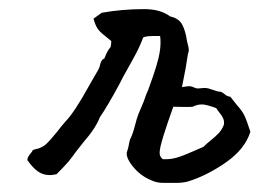

<svg xmlns="http://www.w3.org/2000/svg" viewBox="-20 -392 569 421"><path d="M500 -161Q511 -149 516 -138.5Q521 -128 529 -103Q517 -65 475.5 -36Q434 -7 392 6Q381 9 366.5 9Q352 9 344 9H338Q323 9 311 3Q287 -7 270.5 -28Q254 -49 259 -61Q261 -66 262.5 -74.5Q264 -83 265 -86Q271 -97 276 -117Q280 -133 284 -143L295 -169Q301 -187 305 -195Q308 -203 315.5 -224.5Q323 -246 327.5 -264.5Q332 -283 332 -299Q332 -309 331 -313H315Q301 -313 294 -310Q286 -288 273 -265Q260 -242 257 -236Q251 -226 241 -206Q215 -158 199 -135Q190 -111 162 -79Q143 -55 139 -49Q132 -39 120.5 -27Q109 -15 104 -10Q94 -8 90 -8Q74 -8 62.5 -16.5Q51 -25 40 -41Q40 -47 45.5 -53.5Q51 -60 52 -63Q54 -64 62.5 -66Q71 -68 80 -75Q90 -84 106 -104Q111 -111 123 -125Q143 -145 177 -207Q190 -230 196 -240Q198 -243 200 -252Q202 -261 209 -264Q215 -280 221 -287Q223 -289 223.5 -294Q224 -299 224 -302Q217 -308 207.5 -315.5Q198 -323 193.5 -330Q189 -337 185 -351L203 -364Q248 -372 296 -372Q332 -372 353 -356Q372 -352 379.5 -338Q387 -324 390 -302Q391 -298 392.5 -292Q394 -286 394 -282Q394 -279 392 -273L387 -242L379 -201Q391 -203 395 -203Q400 -203 406 -200Q410 -198 414 -198L426 -199Q433 -200 445 -195.5Q457 -191 462 -191Q466 -191 472.5 -185.5Q479 -180 485 -180ZM454 -155Q432 -163 423 -163Q413 -163 405 -159Q403 -157 384 -157.5Q365 -158 360 -158Q346 -119 338 -93Q330 -67 330 -57Q330 -48 337 -43Q353 -42 368 -46.5Q383 -51 403 -60L426 -70Q433 -77 443 -85Q453 -93 460 -100.5Q467 -108 471 -119Q472 -126 469.5 -132Q467 -138 462 -144Q457 -150 454 -155Z"/></svg>

Font: Caveat
Style: Regular
Weight: 400
Designer: Pablo Impallari
Foundry: Pablo Impallari
Version: Version 1.500; ttfautohint (v1.6)